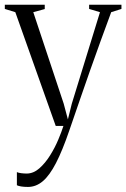

<svg xmlns="http://www.w3.org/2000/svg" viewBox="-30 -522 524 796"><path d="M86 253Q69 253 57.5 251Q46 249 40 246V191.5Q46 194.5 57.8 196Q69.5 197.5 80.5 197.5Q108.5 197.5 133 176Q157.5 154.5 177.5 122.5Q197.5 90.5 211.5 57.2Q225.5 24 233 0H201L33.5 -471.5L-10 -485V-502.5H155.5V-484.5L108 -471.5L234 -92.5L251.5 -27L267.5 -91.5L384.5 -471.5L339.5 -485V-502.5H473.5V-485L431 -471.5Q410 -415 387.5 -353Q365 -291 343.8 -230.8Q322.5 -170.5 304.8 -118.8Q287 -67 274.5 -30.8Q262 5.5 257.5 18.5Q229 102 202.2 153.8Q175.5 205.5 147.5 229.2Q119.5 253 86 253Z"/></svg>

Font: Merriweather 144pt Light
Style: Regular
Weight: 300
Version: Version 2.100